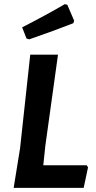

<svg xmlns="http://www.w3.org/2000/svg" viewBox="-20 -907 463 927"><path d="M293 -887 305 -884 338 -807 334 -795Q251 -762 121 -717L108 -721L87 -775Q206 -836 293 -887ZM399 -109 405 -99 384 0H46L77 -192L126 -643H260L199 -204L189 -109Z"/></svg>

Font: Alegreya Sans SC
Style: Bold Italic
Weight: 700
Italic angle: -7°
Designer: Juan Pablo del Peral
Foundry: Huerta Tipografica
Version: Version 2.007